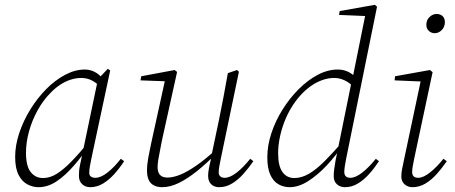

<svg xmlns="http://www.w3.org/2000/svg" viewBox="-20 -765 1891 798"><path d="M140 13Q116 13 93.5 1Q71 -11 57 -38.5Q43 -66 43 -113Q43 -161 60 -212Q77 -263 106 -310Q135 -357 172 -394.5Q209 -432 250.5 -454Q292 -476 332 -476Q350 -476 366 -469.5Q382 -463 395 -451Q408 -439 417 -422L401 -399Q385 -418 364 -429.5Q343 -441 318 -441Q295 -441 272.5 -433.5Q250 -426 229 -412Q208 -398 190 -379Q159 -348 136 -306Q113 -264 100.5 -218.5Q88 -173 88 -130Q88 -75 107.5 -50Q127 -25 159 -25Q188 -25 216.5 -43Q245 -61 278 -95Q311 -129 350 -177L358 -167H356Q323 -118 287.5 -77Q252 -36 215.5 -11.5Q179 13 140 13ZM355 13Q335 13 321.5 0.5Q308 -12 308 -34Q308 -46 309 -56.5Q310 -67 313 -81.5Q316 -96 321 -119L322 -124L387 -435L390 -439L428 -479L438 -472L360 -107Q357 -92 354 -76Q351 -60 351 -47Q351 -36 358 -31Q365 -26 376 -26Q399 -26 427 -48Q455 -70 482 -105L496 -95Q477 -66 455 -41.5Q433 -17 408 -2Q383 13 355 13Z M654 13Q634 13 619.5 5.5Q605 -2 598 -17.5Q591 -33 591 -55Q591 -81 596.5 -110.5Q602 -140 608 -168L667 -437L673 -427L564 -431L567 -448L706 -474L716 -466L653 -181Q650 -163 645.5 -142Q641 -121 638 -102Q635 -83 635 -70Q635 -49 645 -38Q655 -27 676 -27Q699 -27 728 -38.5Q757 -50 795.5 -76.5Q834 -103 883 -148L888 -131H883Q839 -86 799 -54Q759 -22 723 -4.5Q687 13 654 13ZM891 13Q870 13 857.5 0.5Q845 -12 845 -34Q845 -47 848 -63.5Q851 -80 859 -113L858 -114L890 -266Q900 -315 909 -362.5Q918 -410 927 -461L965 -474L973 -467L898 -107Q895 -92 892 -76.5Q889 -61 889 -49Q889 -38 895.5 -32Q902 -26 913 -26Q936 -26 963.5 -47.5Q991 -69 1020 -105L1033 -95Q1013 -66 991 -41.5Q969 -17 944 -2Q919 13 891 13Z M1184 13Q1159 13 1137.5 1Q1116 -11 1103.5 -38.5Q1091 -66 1091 -111Q1091 -160 1108 -211.5Q1125 -263 1154.5 -310Q1184 -357 1221.5 -394.5Q1259 -432 1300.5 -454Q1342 -476 1384 -476Q1401 -476 1416 -471Q1431 -466 1444.5 -456Q1458 -446 1470 -430L1452 -401Q1435 -420 1413.5 -430.5Q1392 -441 1369 -441Q1344 -441 1319 -432Q1294 -423 1271.5 -407Q1249 -391 1229 -369Q1208 -346 1190.5 -317Q1173 -288 1161 -256Q1149 -224 1142.5 -191.5Q1136 -159 1136 -128Q1136 -75 1154 -50Q1172 -25 1203 -25Q1233 -25 1263.5 -42.5Q1294 -60 1328.5 -94.5Q1363 -129 1404 -176L1414 -167H1409Q1376 -118 1338 -77.5Q1300 -37 1260.5 -12Q1221 13 1184 13ZM1414 13Q1394 13 1380.5 1Q1367 -11 1367 -33Q1367 -47 1369 -62Q1371 -77 1375 -100L1379 -119L1442 -429L1446 -443L1500 -711L1508 -698L1389 -703L1392 -719L1538 -745L1547 -737L1419 -107Q1416 -92 1413.5 -76.5Q1411 -61 1411 -50Q1411 -38 1417.5 -32Q1424 -26 1436 -26Q1458 -26 1486 -48Q1514 -70 1542 -105L1555 -95Q1536 -66 1514 -41.5Q1492 -17 1467 -2Q1442 13 1414 13Z M1648 -31Q1648 -46 1651 -61.5Q1654 -77 1659 -100L1730 -435L1738 -426L1620 -431L1622 -448L1767 -474L1778 -465L1702 -108Q1699 -93 1696 -77Q1693 -61 1693 -50Q1693 -38 1699.5 -32Q1706 -26 1718 -26Q1739 -26 1766.5 -47.5Q1794 -69 1823 -105L1837 -95Q1817 -66 1795 -41.5Q1773 -17 1748 -2Q1723 13 1694 13Q1675 13 1661.5 1Q1648 -11 1648 -31ZM1787 -627Q1773 -627 1762.5 -636.5Q1752 -646 1752 -662Q1752 -682 1765.5 -694.5Q1779 -707 1794 -707Q1810 -707 1819.5 -698Q1829 -689 1829 -673Q1829 -653 1816 -640Q1803 -627 1787 -627Z"/></svg>

Font: Source Serif 4 36pt Light
Style: Italic
Weight: 300
Italic angle: -12°
Designer: Frank Grießhammer
Foundry: Adobe Systems Incorporated
Version: Version 4.004;hotconv 1.0.116;makeotfexe 2.5.65601